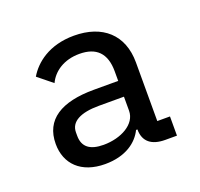

<svg xmlns="http://www.w3.org/2000/svg" viewBox="-75 -787 549 526"><g transform="rotate(-20 199.5 -524.0)"><path d="M360 -350V-406H323V-577C323 -658 271 -704 188 -704C115 -704 72 -668 52 -634L94 -600C108 -630 140 -652 185 -652C234 -652 260 -627 260 -574V-546H189C94 -546 40 -513 40 -442C40 -384 79 -344 149 -344C210 -344 245 -372 260 -403H264C264 -367 287 -350 326 -350ZM187 -500H260V-459C260 -420 214 -395 163 -395C124 -395 103 -410 103 -443V-453C103 -484 133 -500 187 -500Z"/></g></svg>

Font: Braiins Sans
Style: Regular
Weight: 400
Designer: Mike Abbink, Paul van der Laan, Pieter van Rosmalen, Jiri Chlebus, Lubos Buracinsky
Foundry: Bold Monday, Sudetype
Version: Version 1.000;hotconv 1.0.109;makeotfexe 2.5.65596